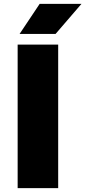

<svg xmlns="http://www.w3.org/2000/svg" viewBox="-20 -970 440 990"><path d="M71 0V-740H280V0ZM81 -795 184.5 -950H400L266.5 -795Z"/></svg>

Font: Encode Sans Expanded ExtraBold
Style: Regular
Weight: 800
Width: 7
Designer: Multiple Designers
Foundry: Impallari Type
Version: Version 2.000